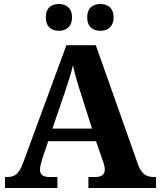

<svg xmlns="http://www.w3.org/2000/svg" viewBox="-20 -940 800 960"><path d="M483 -786C515 -786 548 -804 548 -853C548 -903 515 -920 483 -920C447 -920 416 -903 416 -853C416 -804 447 -786 483 -786ZM274 -786C308 -786 340 -804 340 -853C340 -903 308 -920 274 -920C240 -920 209 -903 209 -853C209 -804 240 -786 274 -786ZM5 0H267V-55H227C194 -55 180 -68 180 -92C180 -109 188 -135 193 -151L221 -234H460L494 -136C498 -126 504 -108 504 -91C504 -64 483 -55 457 -55H422V0H760V-55H748C711 -55 686 -72 670 -118L459 -714H312L96 -127C74 -67 51 -55 16 -55H5ZM242 -297 306 -484C321 -528 334 -569 345 -614C354 -568 368 -523 382 -480L440 -297Z"/></svg>

Font: Noto Serif Hentaigana Bold
Style: Regular
Weight: 700
Designer: Kazuhiro Yamada
Foundry: nipponia
Version: Version 1.000